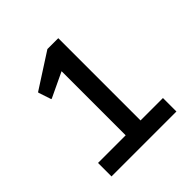

<svg xmlns="http://www.w3.org/2000/svg" viewBox="-184 -842 987 987"><g transform="rotate(-45 310.0 -348.0)"><path d="M546 -98V0H74V-98H275V-564L140 -500H136L113 -569V-573L304 -696H383V-98Z"/></g></svg>

Font: Amiko SemiBold
Style: Regular
Weight: 600
Designer: Pablo Impallari, Rodrigo Fuenzalida, Andres Torresi
Foundry: Impallari Type
Version: Version 1.001; ttfautohint (v1.3)